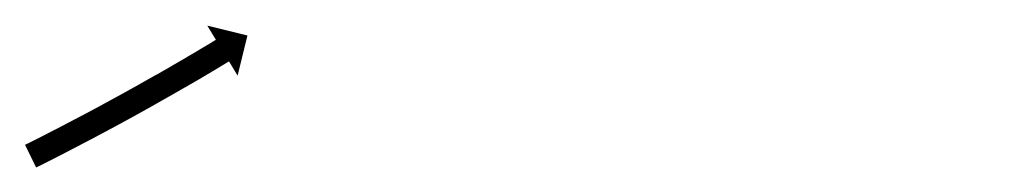

<svg xmlns="http://www.w3.org/2000/svg" viewBox="-40 -148 800 152"><path d="M-18.6 -34.1C-19.1 -33.9 -19.7 -33.6 -20.2 -33.4L-11.4 -15.4C-10.8 -15.7 -10.3 -15.9 -9.8 -16.2L-9.8 -16.2L-9.7 -16.2C-8.1 -17 -6.5 -17.8 -4.9 -18.6L-4.9 -18.6L-4.9 -18.6C-2.3 -19.9 0.2 -21.2 2.8 -22.5L2.8 -22.5L2.8 -22.5C6.1 -24.2 9.4 -25.9 12.7 -27.6L12.7 -27.6L12.7 -27.6C16.6 -29.6 20.5 -31.6 24.4 -33.7L24.4 -33.7L24.4 -33.7C28.8 -36 33.1 -38.2 37.4 -40.5L37.5 -40.6L37.5 -40.6C42.1 -43 46.7 -45.5 51.4 -48L51.4 -48L51.4 -48C56.1 -50.6 60.9 -53.2 65.7 -55.8L65.7 -55.8L65.7 -55.8C70.4 -58.4 75.2 -61.1 79.9 -63.7L79.9 -63.7L79.9 -63.7C84.5 -66.3 89.1 -68.9 93.6 -71.5L93.7 -71.5L93.7 -71.5C97.9 -73.9 102.2 -76.3 106.4 -78.8L106.5 -78.8L106.5 -78.8C110.3 -81 114.1 -83.2 117.9 -85.4L117.9 -85.4L117.9 -85.4C121.1 -87.3 124.3 -89.2 127.5 -91.1L127.5 -91.1L127.5 -91.1C129.9 -92.6 132.4 -94 134.8 -95.5L134.8 -95.5L134.8 -95.5C136.4 -96.4 138 -97.4 139.6 -98.4C140.1 -98.7 140.7 -99 141.3 -99.4L148.1 -88.1L155.9 -119.9L124.1 -127.7L130.9 -116.5C130.3 -116.1 129.8 -115.8 129.2 -115.5C127.7 -114.5 126.1 -113.6 124.6 -112.6L124.6 -112.7L124.6 -112.7C122.1 -111.2 119.7 -109.7 117.2 -108.3L117.3 -108.3L117.3 -108.3C114.1 -106.4 110.9 -104.5 107.7 -102.7L107.7 -102.7L107.8 -102.7C104 -100.5 100.2 -98.3 96.4 -96.1L96.5 -96.1L96.5 -96.1C92.2 -93.7 88 -91.3 83.8 -88.8L83.8 -88.8L83.8 -88.9C79.2 -86.3 74.7 -83.7 70.1 -81.2L70.2 -81.2L70.2 -81.2C65.5 -78.5 60.7 -75.9 56 -73.3L56 -73.3L56 -73.3C51.3 -70.8 46.6 -68.2 41.8 -65.6L41.9 -65.6L41.9 -65.6C37.3 -63.1 32.7 -60.7 28.1 -58.2L28.1 -58.2L28.1 -58.2C23.8 -55.9 19.4 -53.6 15.1 -51.4L15.1 -51.4L15.1 -51.4C11.3 -49.4 7.4 -47.4 3.5 -45.3L3.5 -45.4L3.5 -45.4C0.3 -43.7 -3 -42 -6.3 -40.3L-6.3 -40.3L-6.3 -40.3C-8.8 -39.1 -11.3 -37.8 -13.8 -36.5L-13.8 -36.5L-13.8 -36.5C-15.4 -35.7 -17 -34.9 -18.6 -34.1L-18.6 -34.1Z"/></svg>

Font: FRB American Cursive Just Arrows Ultra
Style: Bold Italic
Weight: 1000
Italic angle: -25°
Version: Version 2.0;Modular Font Editor K font №1